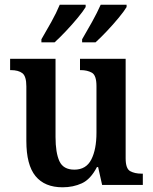

<svg xmlns="http://www.w3.org/2000/svg" viewBox="-20 -786 650 816"><path d="M246 10Q170 10 131 -37.5Q92 -85 92 -187V-419Q92 -462 75 -475Q58 -488 26 -488H23V-536H216V-204Q216 -137 232.5 -101Q249 -65 296 -65Q346 -65 368 -108Q390 -151 390 -222V-420Q390 -466 370.5 -477Q351 -488 323 -488H320V-536H514V-113Q514 -69 533.5 -58.5Q553 -48 581 -48H587V0H414L397 -76H392Q365 -24 328 -7Q291 10 246 10ZM329 -619Q349 -653 371 -692.5Q393 -732 408 -766H518V-756Q508 -739 484.5 -710.5Q461 -682 434 -653.5Q407 -625 386 -606H329ZM156 -619Q176 -653 198 -692.5Q220 -732 234 -766H344V-756Q334 -739 310.5 -710.5Q287 -682 260 -653.5Q233 -625 212 -606H156Z"/></svg>

Font: Noto Serif Thai SemiCondensed SemiBold
Style: Regular
Weight: 600
Width: 4
Designer: Monotype Design Team
Foundry: Monotype Imaging Inc.
Version: Version 2.002; ttfautohint (v1.8.4.7-5d5b)